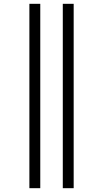

<svg xmlns="http://www.w3.org/2000/svg" viewBox="-20 -843 540 1006"><path d="M309 143V-823H366V143ZM134 143V-823H191V143Z"/></svg>

Font: Iosevka Term Curly Light
Style: Regular
Weight: 300
Designer: Belleve Invis
Foundry: Belleve Invis
Version: Version 32.3.0